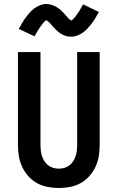

<svg xmlns="http://www.w3.org/2000/svg" viewBox="-20 -931 590 963"><path d="M275 12Q247 12 218.5 6.5Q190 1 165.5 -12.5Q141 -26 122 -47.5Q103 -69 91 -94.5Q79 -120 74.5 -148.5Q70 -177 70 -205V-670H183V-205Q183 -191 184.5 -176.5Q186 -162 190.5 -148.5Q195 -135 202.5 -123Q210 -111 221.5 -102Q233 -93 247 -89Q261 -85 275 -85Q289 -85 303 -89Q317 -93 328.5 -102Q340 -111 347.5 -123Q355 -135 359.5 -148.5Q364 -162 365.5 -176.5Q367 -191 367 -205V-670H480V-205Q480 -177 475.5 -148.5Q471 -120 459 -94.5Q447 -69 428 -47.5Q409 -26 384.5 -12.5Q360 1 331.5 6.5Q303 12 275 12ZM337 -747Q332 -747 327 -747.5Q322 -748 317 -749Q312 -750 307.5 -751.5Q303 -753 298.5 -755Q294 -757 289.5 -759.5Q285 -762 281.5 -764.5Q278 -767 273.5 -770.5Q269 -774 265.5 -777.5Q262 -781 258.5 -784.5Q255 -788 251.5 -791.5Q248 -795 245.5 -797.5Q243 -800 239 -805Q235 -810 231.5 -814Q228 -818 224.5 -821Q221 -824 216.5 -826.5Q212 -829 212 -832L214 -833Q215 -833 215 -832L212 -830Q209 -828 206 -825.5Q203 -823 201 -820.5Q199 -818 197.5 -816.5Q196 -815 194.5 -813Q193 -811 191.5 -809Q190 -807 188.5 -805Q187 -803 185 -800.5Q183 -798 181.5 -795.5Q180 -793 178 -790Q176 -787 174 -784Q172 -781 170 -778Q168 -775 166 -771.5Q164 -768 162 -764.5Q160 -761 158 -757Q156 -753 153 -749L74 -786Q84 -804 93 -819Q102 -834 111.5 -846.5Q121 -859 130.5 -869.5Q140 -880 153 -889.5Q166 -899 181.5 -905Q197 -911 213 -911Q218 -911 223 -910Q228 -909 233 -908Q238 -907 242.5 -905.5Q247 -904 251.5 -902Q256 -900 260.5 -897.5Q265 -895 268.5 -892.5Q272 -890 276.5 -887Q281 -884 284.5 -880.5Q288 -877 291.5 -873.5Q295 -870 298.5 -866.5Q302 -863 304.5 -860Q307 -857 311 -852.5Q315 -848 318.5 -844Q322 -840 325.5 -836.5Q329 -833 333.5 -831Q338 -829 338 -825H335Q335 -826 338 -828Q341 -830 344 -832.5Q347 -835 349 -837.5Q351 -840 352.5 -841.5Q354 -843 355.5 -844.5Q357 -846 358.5 -848Q360 -850 361.5 -852.5Q363 -855 365 -857.5Q367 -860 368.5 -862.5Q370 -865 372 -867.5Q374 -870 376 -873Q378 -876 380 -879.5Q382 -883 384 -886.5Q386 -890 388 -893.5Q390 -897 392 -901Q394 -905 397 -909L476 -871Q466 -853 457 -838Q448 -823 438.5 -811Q429 -799 419.5 -788.5Q410 -778 397 -768.5Q384 -759 368.5 -753Q353 -747 337 -747Z"/></svg>

Font: Lode
Style: Bold
Weight: 700
Monospace: yes
Designer: Belleve Invis
Foundry: Belleve Invis
Version: Version 29.2.0; ttfautohint (v1.8.3)